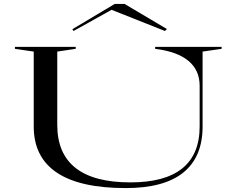

<svg xmlns="http://www.w3.org/2000/svg" viewBox="-20 -947 1192 979"><path d="M621 12Q387 12 269.5 -67Q152 -146 152 -302V-684L56 -698V-708H366V-698L272 -684V-310Q272 -164 365.5 -90.5Q459 -17 645 -17Q821 -17 909.5 -88.5Q998 -160 998 -302V-509Q998 -549 984 -580.5Q970 -612 941.5 -636Q913 -660 870.5 -675.5Q828 -691 771 -698V-708H1110V-698L1013 -684V-302Q1013 -147 915 -67.5Q817 12 621 12ZM355 -789 349 -798 565 -927H615L831 -799L821 -789L549 -897Z"/></svg>

Font: Kalnia Expanded Light
Style: Regular
Weight: 300
Width: 7
Designer: Frida Medrano
Foundry: Frida Medrano
Version: Version 1.105